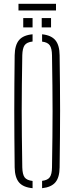

<svg xmlns="http://www.w3.org/2000/svg" viewBox="-20 -984 390 1008"><path d="M151 4Q102 -0.5 80 -26.2Q58 -52 57 -105Q56 -191.5 55.5 -263.8Q55 -336 55 -403.2Q55 -470.5 55.5 -541Q56 -611.5 57 -694Q58 -747.5 80 -773.5Q102 -799.5 151 -804V-766Q120.5 -762.5 109.2 -746.5Q98 -730.5 97 -694Q95.5 -606.5 94.8 -537.5Q94 -468.5 94 -404.2Q94 -340 94.8 -268.8Q95.5 -197.5 97 -105Q98 -68.5 109.2 -53Q120.5 -37.5 151 -34ZM201 4V-34.5Q230.5 -38 241.5 -53.8Q252.5 -69.5 253 -105Q254.5 -194.5 255.2 -264.8Q256 -335 256 -399.2Q256 -463.5 255.2 -533.8Q254.5 -604 253 -694Q252.5 -729.5 241.5 -745.8Q230.5 -762 201 -765.5V-804Q249 -799 270.8 -772.8Q292.5 -746.5 293 -694Q294 -611.5 294.8 -541Q295.5 -470.5 295.5 -403.2Q295.5 -336 294.8 -263.8Q294 -191.5 293 -105Q292.5 -52.5 270.8 -26.8Q249 -1 201 4ZM199 -840V-889H248V-840ZM102 -840V-889H151V-840ZM77 -964H274V-929H77Z"/></svg>

Font: Big Shoulders Stencil Text Thin
Style: Regular
Weight: 100
Designer: Patric King
Foundry: XO Type Co
Version: Version 2.001